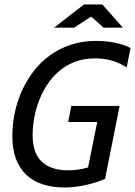

<svg xmlns="http://www.w3.org/2000/svg" viewBox="-20 -830 604 859"><path d="M546.9 -528.8Q531.2 -538.1 515.4 -545.7Q499.5 -553.2 482.2 -558.3Q464.8 -563.5 445.8 -566.2Q426.8 -568.8 404.8 -568.8Q355.5 -568.8 315.4 -553.5Q275.4 -538.1 244.6 -512Q213.9 -485.8 191.4 -451.4Q168.9 -417 154.3 -378.7Q139.6 -340.3 132.8 -300.8Q126 -261.2 126 -225.1Q126 -188 135.3 -158.7Q144.5 -129.4 164.1 -109.4Q183.6 -89.4 214.1 -78.6Q244.6 -67.9 287.1 -67.9Q296.4 -67.9 308.1 -68.8Q319.8 -69.8 331.8 -71.5Q343.8 -73.2 354.7 -75.7Q365.7 -78.1 374 -81.1L415 -284.2H285.2L298.8 -356H515.1L450.2 -29.8Q406.2 -11.2 359.1 -1.2Q312 8.8 269 8.8Q214.4 8.8 170.9 -5.4Q127.4 -19.5 97.4 -48.1Q67.4 -76.7 51.3 -119.6Q35.2 -162.6 35.2 -220.2Q35.2 -271.5 45.7 -323.2Q56.2 -375 77.4 -422.4Q98.6 -469.7 129.9 -510.7Q161.1 -551.8 202.9 -582Q244.6 -612.3 296.1 -629.6Q347.7 -647 409.2 -647Q452.1 -647 491.9 -639.4Q531.7 -631.8 564 -615.2ZM529.8 -706.1H443.8L387.7 -755.9L311.5 -706.1H221.7L356 -810.1H438ZM9.8 -638.2Z"/></svg>

Font: Code New Roman
Style: Italic
Weight: 400
Italic angle: -11°
Monospace: yes
Designer: Sam Radian
Foundry: Code New Roman
Version: Version 1.508 October 19, 2014